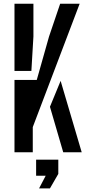

<svg xmlns="http://www.w3.org/2000/svg" viewBox="-20 -820 466 1034"><path d="M58 0V-389.5H178L244 -623L304 -800H409L156.5 -135.5V0ZM320.5 0 249 -245 306.5 -384.5 420 0ZM58 -438V-800H160V-623.5L149 -438ZM190.5 194.5 226 126.5H174.5V40H294V116.5L249 194.5Z"/></svg>

Font: Big Shoulders Stencil Text Thin SemiBold
Style: Regular
Weight: 600
Version: Version 2.001